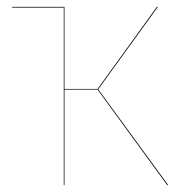

<svg xmlns="http://www.w3.org/2000/svg" viewBox="-20 -537 558 557"><path d="M468 0H465L263 -277H167V0H165V-515H15V-517H167V-279H263L435 -517H438L265 -278Z"/></svg>

Font: FiraGO Two
Style: Regular
Weight: 100
Designer: bBox Type
Foundry: bBox Type GmbH
Version: Version 1.001